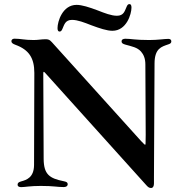

<svg xmlns="http://www.w3.org/2000/svg" viewBox="-20 -927 916 958"><path d="M733.3 11C744 11 748.2 1.1 748.2 -11.7V-45.1L751.1 -610.1C751.4 -686.4 786.6 -693.9 819.6 -705.6C827.8 -708.1 834.9 -711.6 834.9 -720.5C834.9 -730.1 827.8 -733 819.2 -733C800.8 -733 767.8 -727.3 725.1 -727.3C652 -727.3 634.9 -733.7 605.8 -733.7C594.5 -733.7 586.6 -729.8 586.6 -720.2C586.6 -711.6 593 -708.1 605.1 -704.5C638.5 -695 664.4 -691.1 683.6 -669.7C696.7 -654.8 705.3 -634.6 705.3 -605.8L707 -253.9L706.3 -211.3C706 -203.5 704.2 -202.8 698.5 -208.5L686.4 -220.9V-220.5L249.3 -704.9C232.6 -723 229 -731.2 207.4 -731.2C186.4 -731.2 169.7 -727.3 148.1 -727.3C100.9 -727.3 83.5 -734 52.2 -734C41.9 -734 36.9 -728 36.9 -721.6C36.9 -713.4 43.3 -708.5 56.8 -703.5C125 -678.6 151.3 -637.1 151.3 -562.9L149.9 -104C149.5 -40.8 112.2 -29.1 84.9 -21.7C73.9 -18.5 67.8 -14.6 67.8 -6C67.8 3.9 76.3 6.7 85.9 6.7C103 6.7 130.3 0.7 183.6 0.7C248.9 0.7 264.9 6.4 297.9 6.4C308.9 6.4 317.8 2.1 317.8 -8.2C317.8 -17 311.1 -20.2 298.3 -22.7C227.3 -36.9 198.5 -56.1 197.8 -133.9L196 -550.1V-561.8C196.4 -570 197.8 -570.7 203.8 -565L710.2 -2.8C717.3 5 723.4 11 733.3 11ZM267 -786.9C267 -774.9 270.6 -769.5 277.3 -769.5C285.2 -769.5 288.4 -775.9 291.9 -784.1C300.8 -803.6 305.4 -827.8 339.5 -827.8C367.5 -827.8 400.9 -814.6 435.4 -801.1C478 -785.2 514.2 -773.4 540.8 -773.4C611.5 -773.4 636 -856.9 636 -889.2C636 -901.3 632.5 -906.6 625.7 -906.6C617.9 -906.6 614.7 -900.2 611.2 -892C602.3 -872.5 597.7 -848.4 563.6 -848.4C535.5 -848.4 502.1 -861.5 467.7 -875C425.1 -891 388.8 -902.7 362.2 -902.7C291.5 -902.7 267 -819.2 267 -786.9Z"/></svg>

Font: Margiela Serif Medium
Style: Regular
Weight: 500
Designer: Andreas Faust, Stefan Endress
Version: Version 1.002;FEAKit 1.0